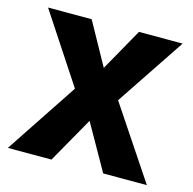

<svg xmlns="http://www.w3.org/2000/svg" viewBox="-86 -632 720 718"><g transform="rotate(15 274.0 -273.0)"><path d="M189.9 -278.8 14.2 -545.9H183.1L273.9 -381.8L366.2 -545.9H535.2L356.9 -278.8L543 0H374L273.9 -176.8L173.8 0H4.9Z"/></g></svg>

Font: Droid Sans
Style: Bold
Weight: 700
Foundry: Ascender Corporation
Version: Version 1.00 build 112